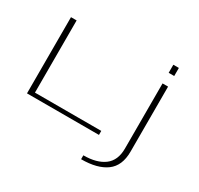

<svg xmlns="http://www.w3.org/2000/svg" viewBox="-197 -998 1529 1473"><g transform="rotate(30 568.0 -261.0)"><path d="M74.5 0H712V-35.5H124.5V-675H74.5ZM686.5 230Q830 230 908 172.8Q986 115.5 986 -10V-586H937V-8.5Q937 96 870.8 145.8Q804.5 195.5 686.5 195.5ZM937 -751.5V-680H986V-751.5Z"/></g></svg>

Font: Anybody ExtraExpanded ExtraLight
Style: Regular
Weight: 250
Width: 8
Version: Version 1.113;gftools[0.9.25]